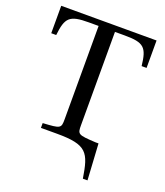

<svg xmlns="http://www.w3.org/2000/svg" viewBox="-158 -797 936 1092"><g transform="rotate(20 310.5 -251.0)"><path d="M22 -526H52C64 -635 85 -657 202 -657H261V-93C261 -37 258 -35 151 -29V0H248C431 0 450 40 474 190H502L489 -29H470C363 -35 360 -37 360 -93V-657H419C536 -657 557 -635 569 -526H599V-692H22Z"/></g></svg>

Font: Lingua Franca
Style: Regular
Weight: 400
Version: Version 1.19